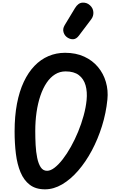

<svg xmlns="http://www.w3.org/2000/svg" viewBox="-20 -1410 864 1440"><path d="M317.5 10Q248 10 203.5 -24Q159 -58 134 -117.8Q109 -177.5 99.2 -256.2Q89.5 -335 89.5 -424Q89.5 -538.5 107.2 -631.8Q125 -725 158.5 -796.2Q192 -867.5 238.8 -916Q285.5 -964.5 343.5 -989.2Q401.5 -1014 468 -1014Q549.5 -1014 611.8 -985.2Q674 -956.5 715 -907.2Q756 -858 774.2 -795Q792.5 -732 785.5 -663.5Q775.5 -562.5 745 -464.8Q714.5 -367 668.8 -281.2Q623 -195.5 566.2 -130Q509.5 -64.5 446 -27.2Q382.5 10 317.5 10ZM333 -129Q359 -129 389.2 -152.2Q419.5 -175.5 451 -216.2Q482.5 -257 512 -309.8Q541.5 -362.5 566 -422Q590.5 -481.5 607.2 -542.5Q624 -603.5 629.5 -659.5Q635.5 -721.5 621.8 -770Q608 -818.5 571.5 -846.5Q535 -874.5 472 -874.5Q428.5 -874.5 392.8 -852.2Q357 -830 329.5 -789Q302 -748 283 -692Q264 -636 254.2 -568.8Q244.5 -501.5 244.5 -426.5Q244.5 -375 247.2 -322.5Q250 -270 259 -226Q268 -182 285.5 -155.5Q303 -129 333 -129ZM488 -1127Q465 -1141 456.8 -1167.2Q448.5 -1193.5 465 -1221L542 -1348.5Q566 -1388.5 598.8 -1390.2Q631.5 -1392 654.5 -1370.5Q678 -1349.5 680.2 -1319.5Q682.5 -1289.5 664 -1265L571.5 -1142.5Q553 -1118 531.2 -1116Q509.5 -1114 488 -1127Z"/></svg>

Font: Edu NSW ACT Cursive
Style: Regular
Weight: 400
Designer: Tina and Corey Anderson, Eben Sorkin, Mirko Velimirovic
Foundry: Sorkin Type Co.
Version: Version 2.000